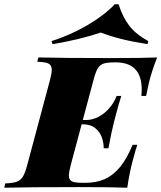

<svg xmlns="http://www.w3.org/2000/svg" viewBox="-69 -876 753 896"><path d="M0 0ZM176.3 -669.9 171.4 -684.1Q260.3 -712.4 339.4 -758.8Q418.5 -805.2 466.3 -856H484.4Q503.9 -794.9 534.9 -755.1Q565.9 -715.3 623 -684.1L619.1 -669.9Q546.9 -681.6 497.3 -694.1Q447.8 -706.5 401.4 -724.1Q304.2 -691.4 176.3 -669.9ZM664.1 -607.9Q639.2 -543.9 626 -490.2Q622.1 -474.1 616.7 -446.8L612.8 -428.2H590.8Q592.3 -444.3 592.3 -458.5Q592.3 -585 470.2 -585H466.8Q431.6 -585 414.6 -579.3Q397.5 -573.7 387.2 -556.9Q377 -540 367.2 -502L317.4 -315.9H332Q363.3 -315.9 392.1 -331.5Q420.9 -347.2 442.4 -372.8Q463.9 -398.4 475.1 -428.2H497.1Q485.8 -394.5 470.7 -336.4L462.9 -306.2Q451.7 -263.7 437 -184.1H415Q415 -210.4 405.8 -235.8Q396.5 -261.2 374.8 -278.6Q353 -295.9 317.9 -295.9H312L261.2 -106Q252.4 -71.8 252.4 -57.1Q252.4 -43 259 -35.6Q265.6 -28.3 279.3 -25.6Q293 -22.9 317.9 -22.9H331.1Q380.4 -22.9 419.4 -40Q458.5 -57.1 490.7 -95.9Q522.9 -134.8 549.8 -200.2H571.8Q565.4 -183.1 550.8 -127.9Q535.2 -70.8 524.9 0Q457 -2.9 298.8 -2.9Q66.9 -2.9 -48.8 0L-44.9 -20Q-8.8 -21.5 9 -27.8Q26.9 -34.2 37.6 -51.3Q48.3 -68.4 58.1 -106L164.1 -502Q172.4 -533.7 172.4 -549.8Q172.4 -564.9 165.5 -572.8Q158.7 -580.6 144.8 -583.7Q130.9 -586.9 105 -587.9L109.9 -607.9Q225.1 -605 457 -605Q601.1 -605 664.1 -607.9Z"/></svg>

Font: TypoPRO Playfair Display SC
Style: Italic
Weight: 900
Italic angle: -14°
Designer: Claus Eggers Sørensen
Foundry: Claus Eggers Sørensen
Version: Version 1.004;PS 001.004;hotconv 1.0.70;makeotf.lib2.5.58329